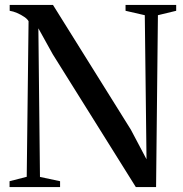

<svg xmlns="http://www.w3.org/2000/svg" viewBox="-20 -763 747 783"><path d="M19 0V-24L89 -42L96.5 -676.5Q92 -685 79 -694Q66 -703 49.8 -710Q33.5 -717 19.5 -719V-743H196L513.5 -234.5L577.5 -113.5L570.5 -701L492 -719V-743H698.5V-719L624 -701L616.5 0H534L195 -542L136.5 -647.5L143 -41.5L225 -24V0Z"/></svg>

Font: Merriweather 120pt
Style: Regular
Weight: 400
Version: Version 2.100